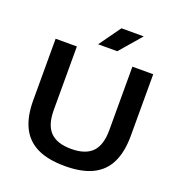

<svg xmlns="http://www.w3.org/2000/svg" viewBox="-164 -1087 1159 1235"><g transform="rotate(20 415.0 -469.0)"><path d="M416.5 9.5Q299 9.5 225 -27.2Q151 -64 116 -137Q81 -210 81 -318V-740H226.5V-305.5Q226.5 -202.5 273.2 -155.2Q320 -108 416.5 -108Q513 -108 559.8 -155.2Q606.5 -202.5 606.5 -305.5V-740H749V-318Q749 -210 714.2 -137Q679.5 -64 606 -27.2Q532.5 9.5 416.5 9.5ZM350 -800 456 -948H608.5L481 -800Z"/></g></svg>

Font: Encode Sans SC Expanded SemiBold
Style: Regular
Weight: 600
Width: 7
Designer: Multiple Designers
Foundry: Impallari Type
Version: Version 3.002